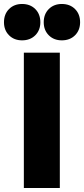

<svg xmlns="http://www.w3.org/2000/svg" viewBox="-79 -946 423 966"><path d="M222 0H41V-681H222ZM232 -743Q192 -743 166.5 -768.5Q141 -794 141 -834Q141 -875 166.5 -900.5Q192 -926 232 -926Q273 -926 298.5 -900.5Q324 -875 324 -834Q324 -794 298.5 -768.5Q273 -743 232 -743ZM32 -743Q-8 -743 -33.5 -768.5Q-59 -794 -59 -834Q-59 -875 -33.5 -900.5Q-8 -926 32 -926Q73 -926 98.5 -900.5Q124 -875 124 -834Q124 -794 98.5 -768.5Q73 -743 32 -743Z"/></svg>

Font: Gabarito Black
Style: Regular
Weight: 900
Designer: Leandro Assis / Alvaro Franca / Felipe Casaprima
Foundry: Naipe Foundry
Version: Version 1.000